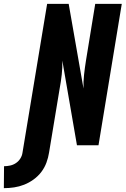

<svg xmlns="http://www.w3.org/2000/svg" viewBox="-124 -755 653 998"><path d="M-104 223 -103 109Q-88 109 -71.5 105.5Q-55 102 -41 92.5Q-27 83 -18 68.5Q-9 54 -7 38L121 -735H233L310 -295Q309 -331 313 -367.5Q317 -404 323 -441L371 -735H509L388 0H276L200 -440Q201 -404 197 -367.5Q193 -331 186 -294L131 38Q127 64 117.5 90Q108 116 91 138.5Q74 161 50.5 178Q27 195 1.5 205Q-24 215 -50.5 219Q-77 223 -104 223Z"/></svg>

Font: Iosevka SS18 Heavy
Style: Italic
Weight: 900
Italic angle: -9°
Monospace: yes
Designer: Belleve Invis
Foundry: Belleve Invis
Version: Version 25.1.1; ttfautohint (v1.8.4)